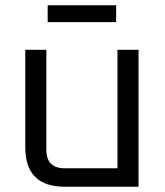

<svg xmlns="http://www.w3.org/2000/svg" viewBox="-20 -709 626 729"><path d="M76 -150V-520H156V-140Q156 -70 226 -70H426V-520H506V0H226Q76 0 76 -150ZM161 -625V-689H421V-625Z"/></svg>

Font: Oxanium ExtraLight
Style: Regular
Weight: 400
Version: Version 2.000